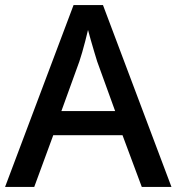

<svg xmlns="http://www.w3.org/2000/svg" viewBox="-20 -737 696 757"><path d="M539 0 463 -204H190L115 0H0L270 -717H386L656 0ZM363 -495Q360 -506 352.5 -529.5Q345 -553 338 -579Q331 -605 327 -619Q322 -598 316 -574.5Q310 -551 304 -530.5Q298 -510 293 -495L222 -299H434Z"/></svg>

Font: Noto Sans Syriac Eastern Medium
Style: Regular
Weight: 500
Designer: Patrick Giasson and the Monotype Design Team
Foundry: Monotype Imaging Inc.
Version: Version 3.001